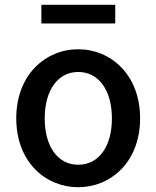

<svg xmlns="http://www.w3.org/2000/svg" viewBox="-20 -748 654 803"><path d="M307 35C443 35 566 -70 566 -253C566 -436 443 -542 307 -542C171 -542 48 -436 48 -253C48 -70 171 35 307 35ZM153 -650H462V-728H153ZM167 -253C167 -369 221 -447 307 -447C394 -447 448 -369 448 -253C448 -136 394 -59 307 -59C221 -59 167 -136 167 -253Z"/></svg>

Font: コーポレート・ロゴ ver3 Medium
Style: Regular
Weight: 500
Designer: [KANA_main] LOGOTYPE.JP [Source Han Sans] Ryoko NISHIZUKA 西塚涼子 (kana, bopomofo & ideographs); Paul D. Hunt (Latin, Greek
Version: Version 12.001;FEAKit 1.0